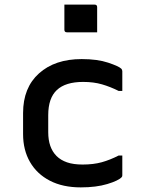

<svg xmlns="http://www.w3.org/2000/svg" viewBox="-20 -801 640 832"><path d="M334 -545Q402 -545 448.5 -529.5Q495 -514 506 -503Q510 -498 510 -492V-407H494Q458 -425 422 -435.5Q386 -446 340 -446Q264 -446 226.5 -411Q189 -376 189 -302V-228Q189 -161 225 -125Q243 -107 270.5 -97.5Q298 -88 338 -88Q385 -88 421 -98Q457 -108 494 -127H510V-41Q510 -36 507 -33Q493 -18 445 -3.5Q397 11 330 11Q252 11 196 -18Q140 -47 110 -99Q80 -151 80 -220V-311Q80 -421 149 -483Q218 -545 334 -545ZM259 -781H390Q401 -781 401 -770V-661H270Q259 -661 259 -672Z"/></svg>

Font: Recursive Mn Lnr St Med
Style: Regular
Weight: 500
Monospace: yes
Version: Version 1.079;hotconv 1.0.112;makeotfexe 2.5.65598; ttfautoh